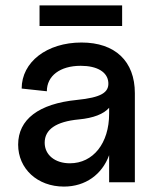

<svg xmlns="http://www.w3.org/2000/svg" viewBox="-20 -673 578 709"><path d="M216 16C296 16 357 -29 383 -100V0H478V-329C478 -447 405 -516 281 -516C153 -516 60 -444 60 -346L153 -336C153 -393 202 -430 278 -430C339 -430 377 -407 380 -369C383 -331 353 -313 264 -304C123 -290 47 -232 47 -139C47 -50 118 16 216 16ZM238 -70C183 -70 145 -101 145 -146C145 -195 187 -224 271 -232C325 -237 363 -252 383 -275V-253C383 -144 324 -70 238 -70ZM126 -577H431V-653H126Z"/></svg>

Font: Uncut Sans Medium
Style: Regular
Weight: 500
Designer: Kasper Nordkvist
Foundry: UNCUT.wtf
Version: Version 1.304;Glyphs 3.2 (3246)